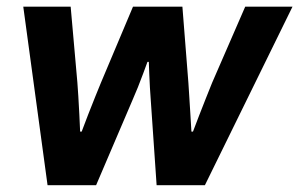

<svg xmlns="http://www.w3.org/2000/svg" viewBox="-20 -546 882 566"><path d="M120.2 0 48.6 -526.4H188.3L208.1 -302.8Q209.3 -287.8 210.9 -262Q212.5 -236.3 213.9 -208.4Q215.2 -180.6 216.2 -158.1H220.8Q229 -180.7 239.9 -208.3Q250.7 -235.9 260.9 -261.3Q271 -286.7 277.4 -301.8L372.1 -526.4H517.7L535.4 -301.6Q536.4 -286.8 538 -261.1Q539.6 -235.4 541.3 -208Q543 -180.5 544.3 -158.1H548.9Q556.4 -178.1 566.7 -204.7Q577 -231.3 587.3 -257.2Q597.7 -283.2 605.1 -301.6L702.9 -526.4H842.3L584 0H441.7L424.5 -250Q423.3 -266.4 422 -287.1Q420.8 -307.9 420 -328.4Q419.2 -348.9 418.7 -363.6H414.7Q409.5 -349.6 402.1 -329.3Q394.7 -308.9 386.3 -288.3Q378 -267.6 370.6 -251L263.3 0Z"/></svg>

Font: Archivo Variable SemiBold
Style: Italic
Weight: 600
Italic angle: -10°
Designer: Hector Gatti
Foundry: Omnibus-Type
Version: Version 2.001